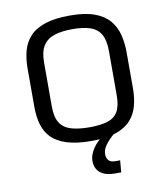

<svg xmlns="http://www.w3.org/2000/svg" viewBox="-99 -799 952 1097"><g transform="rotate(-10 377.5 -250.0)"><path d="M381.8 10.7Q293.5 10.7 236.6 -7.3Q179.7 -25.4 147.9 -58.3Q116.2 -91.3 103.5 -136.7Q90.8 -182.1 90.8 -237.3V-459.5Q90.8 -515.6 103.3 -562.5Q115.7 -609.4 147.5 -644Q179.2 -678.7 236.1 -697.8Q293 -716.8 381.8 -716.8Q467.3 -716.8 522.5 -696.8Q577.6 -676.8 608.4 -640.9Q639.2 -605 651.6 -557.1Q664.1 -509.3 664.1 -453.1V-244.1Q664.1 -189.9 651.6 -143.3Q639.2 -96.7 608.2 -62.3Q577.1 -27.8 522 -8.5Q466.8 10.7 381.8 10.7ZM381.8 -68.4Q444.8 -68.4 485.6 -80.8Q526.4 -93.3 546.1 -126.5Q565.9 -159.7 565.9 -222.2V-477.5Q565.9 -540.5 545.9 -575.2Q525.9 -609.9 485.1 -623.8Q444.3 -637.7 381.8 -637.7Q319.8 -637.7 276.9 -623.8Q233.9 -609.9 211.7 -575.2Q189.5 -540.5 189.5 -477.5V-222.2Q189.5 -159.7 211.4 -126.5Q233.4 -93.3 276.4 -80.8Q319.3 -68.4 381.8 -68.4ZM363.8 122.1Q363.8 90.3 388.9 52.2Q414.1 14.2 454.1 -9.8L509.3 -4.9Q480 20 460.9 46.4Q441.9 72.8 441.9 98.1Q441.9 121.1 453.9 134.5Q465.8 147.9 491.2 147.9H520.5L514.6 216.8H477.5Q423.3 216.8 393.6 192.6Q363.8 168.5 363.8 122.1Z"/></g></svg>

Font: Monda
Style: Regular
Weight: 400
Designer: Vernon Adams
Foundry: Vernon Adams
Version: Version 2.100; ttfautohint (v1.8.3)